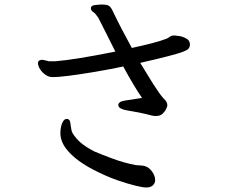

<svg xmlns="http://www.w3.org/2000/svg" viewBox="-20 -780 1040 849"><path d="M608 -347Q569 -404 525 -486Q464 -473 392 -461Q260 -439 213 -439Q195 -439 180 -450Q165 -461 156.5 -475Q148 -489 148 -500.5Q148 -512 158 -514Q159 -514 161 -515Q167 -517 185 -512L196 -509H224Q312 -516 490 -552Q475 -582 457 -618L418 -695Q416 -701 411 -706.5Q406 -712 403 -717Q400 -722 393 -726Q382 -733 382 -743V-746Q384 -757 404 -758Q420 -760 432 -760Q458 -760 466.5 -750.5Q475 -741 481 -726Q516 -653 563 -568Q670 -591 714 -608Q721 -610 728.5 -616Q736 -622 746 -623H753Q758 -623 773.5 -620.5Q789 -618 803 -610Q820 -602 820 -582Q820 -574 815 -566.5Q810 -559 789 -551Q746 -535 600 -502Q630 -452 657.5 -408.5Q685 -365 703 -345Q711 -338 715.5 -330.5Q720 -323 720 -314Q720 -311 715.5 -300Q711 -289 700 -278Q689 -267 669 -267Q661 -267 652 -269Q622 -277 589 -283.5Q556 -290 541 -292Q527 -294 515 -300Q503 -306 503 -316Q503 -322 509.5 -327.5Q516 -333 537 -336ZM626 49Q612 49 579 41Q546 33 503.5 18.5Q461 4 416 -18Q315 -66 272 -123Q247 -156 247 -192Q247 -212 253 -231Q261 -254 275 -254H277Q289 -253 291 -237Q293 -226 294.5 -213Q296 -200 301 -191Q316 -167 337.5 -148.5Q359 -130 398 -110Q431 -96 479.5 -78Q528 -60 580 -50Q589 -49 600 -48.5Q611 -48 619 -46Q638 -41 652 -22Q666 -3 666 16V19Q665 31 655.5 40Q646 49 626 49Z"/></svg>

Font: Moon Stars Kai HW
Style: Bold
Weight: 700
Designer: GuiWonder
Version: Version 1.101